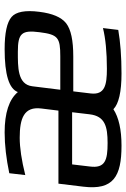

<svg xmlns="http://www.w3.org/2000/svg" viewBox="122 -656 544 828"><g transform="rotate(90 394.0 -242.0)"><path d="M608 -494C539 -494 486 -482 451 -459C428 -482 376 -494 297 -494C223 -494 161 -489 109 -480L101 -414C145 -425 204 -431 277 -431C347 -431 390 -422 383 -361L374 -286H224C154 -286 107 -276 80 -255C54 -234 38 -196 31 -140C23 -79 31 -39 53 -20C76 0 122 10 192 10C302 10 363 -9 377 -47C409 -9 467 10 551 10C606 10 664 3 727 -10L735 -79C671 -63 617 -55 574 -55C491 -55 438 -73 448 -149L457 -222H772L785 -329C801 -459 741 -494 608 -494ZM597 -434C670 -434 707 -424 698 -357L689 -281H464L473 -357C481 -423 526 -434 597 -434ZM203 -47C123 -47 109 -64 119 -141C129 -220 142 -230 223 -230H367L352 -109C344 -45 268 -47 203 -47Z"/></g></svg>

Font: Gamestation Display
Style: Italic
Weight: 400
Designer: Jonas Hecksher
Foundry: Jonas Hecksher, Playtypeª, e-types AS
Version: Version 1.003